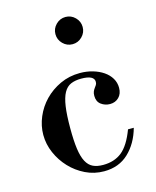

<svg xmlns="http://www.w3.org/2000/svg" viewBox="-112 -810 730 899"><g transform="rotate(-15 252.5 -360.5)"><path d="M288 -435Q259 -435 238 -426Q217 -417 204 -393.5Q191 -370 185 -329Q179 -288 179 -224Q179 -163 184.5 -123.5Q190 -84 202.5 -60.5Q215 -37 235 -27.5Q255 -18 284 -18Q339 -18 375.5 -47.5Q412 -77 439 -149H467Q447 -77 400 -32.5Q353 12 281 12Q233 12 191 -8.5Q149 -29 117.5 -62.5Q86 -96 67.5 -138.5Q49 -181 49 -226Q49 -270 67 -312.5Q85 -355 117 -388Q149 -421 193 -441.5Q237 -462 289 -462Q322 -462 351 -453.5Q380 -445 402 -430Q424 -415 436.5 -394Q449 -373 449 -348Q449 -319 432 -302Q415 -285 389 -285Q365 -285 346 -299Q327 -313 327 -341Q327 -354 330.5 -362Q334 -370 338.5 -376Q343 -382 347 -388Q351 -394 351 -403Q351 -435 288 -435ZM226 -667Q226 -694 245.5 -713.5Q265 -733 292 -733Q319 -733 338.5 -713.5Q358 -694 358 -667Q358 -640 338.5 -620.5Q319 -601 292 -601Q265 -601 245.5 -620.5Q226 -640 226 -667Z"/></g></svg>

Font: Libre Bodoni
Style: Regular
Weight: 400
Designer: Pablo Impallari, Rodrigo Fuenzalida
Foundry: Pablo Impallari, Rodrigo Fuenzalida
Version: Version 1.001; ttfautohint (v1.5.65-e2d9)